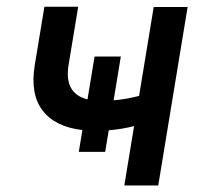

<svg xmlns="http://www.w3.org/2000/svg" viewBox="-20 -567 620 587"><path d="M349.4 -394.2 327.4 -260.3Q365.8 -263.5 405.2 -273.8L449.9 -545.5H553.6L463.8 0H360.1L389.9 -181.5Q350.1 -171.5 312.5 -168.7L301.5 -102.6H220.9L231.9 -169.4Q148.8 -179 110.3 -229Q71.7 -279.1 86.3 -368.3L115.8 -546.5H219.1L189.6 -368.3Q175.4 -281.2 247.5 -263.1L269.2 -394.2Z"/></svg>

Font: Karasuma Gothic
Style: Medium Italic
Weight: 500
Italic angle: 9.39998°
Designer: Rasmus Andersson / Ryoko Nishizuka
Foundry: Genbu
Version: Version 1.00